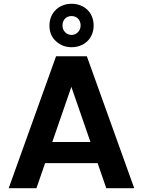

<svg xmlns="http://www.w3.org/2000/svg" viewBox="-20 -997 756 1017"><path d="M26 0H173L219 -133H497L543 0H691L440 -699H277ZM276 -779C299 -758 326 -747 359 -747C426 -747 476 -793 476 -862C476 -931 426 -977 359 -977C294 -977 242 -931 242 -862C242 -827 253 -800 276 -779ZM257 -245 358 -537 459 -245ZM311 -862C311 -893 332 -912 359 -912C386 -912 407 -893 407 -862C407 -834 386 -812 359 -812C332 -812 311 -834 311 -862Z"/></svg>

Font: Poppins SemiBold
Style: Regular
Weight: 600
Designer: Ninad Kale (Devanagari), Jonny Pinhorn (Latin)
Foundry: Indian Type Foundry
Version: 4.004